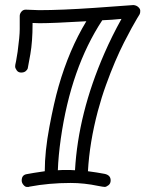

<svg xmlns="http://www.w3.org/2000/svg" viewBox="-20 -734 583 760"><path d="M460.9 -659.2Q422.9 -655.3 384.8 -653.8Q260.7 -465.3 220.7 -185.5Q210.9 -115.7 209 -60.1Q217.3 -61 225.6 -61Q233.9 -61 242.2 -61H259.8Q268.6 -61 276.9 -60.1Q289.6 -285.6 393.1 -522.5Q423.8 -592.8 460.9 -659.2ZM82 -695.8 134.8 -693.8Q222.7 -693.8 354.7 -702.9Q486.8 -711.9 506.8 -713.9H508.8Q520 -712.9 527.6 -705.8Q535.2 -698.7 535.2 -691.4Q535.2 -681.6 532.7 -677.5Q530.3 -673.3 522.2 -660.2Q514.2 -647 501 -623Q487.8 -599.1 470.7 -565.4Q453.6 -531.7 435.5 -489.5Q417.5 -447.3 399.7 -397.9Q381.8 -348.6 367.2 -293.9Q334.5 -170.4 328.1 -56.2Q345.2 -53.7 362.5 -51.3Q379.9 -48.8 393.6 -45.9Q418 -41 418 -20Q418 -7.3 409.2 -0.7Q400.4 5.9 394.8 5.9Q389.2 5.9 369.1 2Q313 -9.8 259.8 -9.8Q174.3 -9.8 96.2 4.9Q95.2 5.9 93.8 5.9Q92.3 5.9 85.9 5.9Q79.6 5.9 72.8 -2.2Q65.9 -10.3 65.9 -19.5Q65.9 -42 86.9 -44.9Q106 -48.8 157.2 -56.2Q157.2 -134.3 175.5 -231.7Q193.8 -329.1 211.9 -392.1Q253.4 -537.1 321.8 -649.9Q189 -642.1 136.2 -642.1L108.9 -643.1V-638.2Q108.9 -570.3 100.1 -519.3Q91.3 -468.3 89.8 -463.1Q88.4 -458 81.8 -452.4Q75.2 -446.8 63.7 -446.8Q52.2 -446.8 46.1 -455.6Q40 -464.4 40 -470.2Q40 -476.1 40.5 -477.3Q41 -478.5 43.7 -492.7Q46.4 -506.8 49.8 -529.3Q58.1 -590.8 58.1 -618.7V-654.3Q58.1 -661.6 58.1 -670.7Q58.1 -679.7 64.7 -687.7Q71.3 -695.8 82 -695.8Z"/></svg>

Font: Ribeye Marrow
Style: Regular
Weight: 400
Designer: Astigmatic (AOETI)
Foundry: Astigmatic (AOETI)
Version: Version 1.000